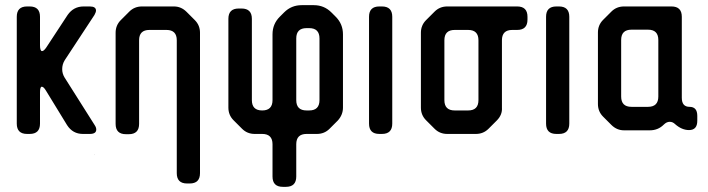

<svg xmlns="http://www.w3.org/2000/svg" viewBox="-20 -510 2742 744"><path d="M85 9H95Q135 9 135 -31V-152Q135 -174 142 -174Q149 -174 158 -159L240 -25Q262 9 301 9H328Q353 9 353 -8Q353 -16 347 -25L230 -210Q221 -225 221 -242Q221 -261 231 -277L346 -452Q352 -463 352 -469Q352 -485 328 -485H304Q265 -485 242 -452L160 -327Q150 -312 143 -312Q135 -312 135 -335V-445Q135 -485 95 -485H85Q45 -485 45 -445V-31Q45 9 85 9ZM347 91V89H346Z M468 10H479Q519 10 519 -30V-354Q519 -394 559 -394H625Q665 -394 665 -354V161Q665 201 705 201H715Q755 201 755 161V-383Q755 -412 735 -432L703 -464Q682 -485 654 -485H530Q501 -485 481 -465L448 -432Q428 -412 428 -383V-30Q428 10 468 10Z M1036 174Q1036 214 1076 214H1088Q1128 214 1128 174V49Q1128 9 1168 9H1208Q1237 9 1257 -11L1289 -43Q1309 -65 1309 -93V-377Q1309 -417 1281 -445L1264 -462Q1236 -490 1196 -490H1149Q1109 -490 1081 -462L1064 -445Q1036 -417 1036 -377V-122Q1036 -82 996 -82Q956 -82 956 -122V-437Q956 -477 916 -477H905Q865 -477 865 -437V-93Q865 -64 885 -44L918 -11Q938 9 967 9H996Q1036 9 1036 49ZM1128 -122V-361Q1128 -401 1168 -401H1178Q1218 -401 1218 -361V-122Q1218 -82 1178 -82H1168Q1128 -82 1128 -122Z M1450 9H1460Q1500 9 1500 -31V-445Q1500 -485 1460 -485H1450Q1410 -485 1410 -445V-31Q1410 9 1450 9Z M1664 -11Q1684 9 1713 9H1824Q1853 9 1873 -11L1905 -43Q1927 -65 1925 -93V-354Q1925 -394 1965 -394H1984Q2024 -394 2024 -434V-445Q2024 -485 1984 -485H1713Q1684 -485 1664 -465L1631 -432Q1611 -412 1611 -383V-93Q1611 -64 1631 -44ZM1702 -122V-354Q1702 -394 1742 -394H1794Q1834 -394 1834 -354V-122Q1834 -82 1794 -82H1742Q1702 -82 1702 -122Z M2136 9H2146Q2186 9 2186 -31V-445Q2186 -485 2146 -485H2136Q2096 -485 2096 -445V-31Q2096 9 2136 9Z M2387 -136V-355Q2387 -395 2427 -395H2491Q2531 -395 2531 -355V-136Q2531 -96 2491 -96H2427Q2387 -96 2387 -136ZM2349 -26Q2370 -5 2398 -5H2498Q2530 -5 2552 -27Q2563 -38 2575 -38Q2587 -38 2596 -29Q2622 -6 2650 -6Q2682 -6 2682 -42V-61Q2682 -96 2652 -96Q2622 -96 2622 -131V-445Q2622 -485 2582 -485H2398Q2369 -485 2349 -465L2317 -433Q2297 -413 2297 -384V-107Q2297 -78 2317 -58Z"/></svg>

Font: WDXL Lubrifont JP N
Style: Regular
Weight: 400
Designer: [WDXL Lubrifont] Copyright 2020-2022 (c) NightFurySL2001, Skr-ZERO; [ZCOOL QingKe HuangYou] Copyright 2018-2022 (c) The 
Version: Version 2.001;hotconv 1.1.1;makeotfexe 2.6.0